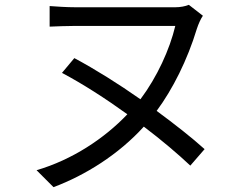

<svg xmlns="http://www.w3.org/2000/svg" viewBox="-20 -727 1040 793"><path d="M287 -487 236 -426C321 -381 416 -320 506 -255C411 -155 278 -67 131 -24L201 46C332 -3 470 -89 574 -204C648 -148 715 -91 766 -43L825 -111C773 -158 703 -213 627 -269C693 -358 754 -479 793 -608C800 -629 809 -649 818 -662L760 -707C745 -701 725 -697 704 -697C660 -697 359 -697 292 -697C254 -697 213 -700 185 -702V-617C213 -618 256 -620 292 -620C359 -620 649 -620 704 -620C681 -523 629 -409 560 -317C469 -381 373 -441 287 -487Z"/></svg>

Font: GenYoGothic2 TW R
Style: Regular
Weight: 400
Version: Version 2.100;PS 2.1;hotconv 16.6.51;makeotf.lib2.5.65220 DE